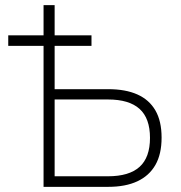

<svg xmlns="http://www.w3.org/2000/svg" viewBox="-20 -725 704 745"><path d="M149 0V-547H12V-588H149V-705H192V-588H335V-547H192V-379H400Q467 -379 513 -358.5Q559 -338 583 -296.5Q607 -255 607 -191Q607 -127 583 -85Q559 -43 513 -21.5Q467 0 400 0ZM192 -41H399Q481 -41 521.5 -77.5Q562 -114 562 -190Q562 -266 521.5 -302.5Q481 -339 399 -339H192Z"/></svg>

Font: Nunito Sans 10pt SemiCondensed ExtraLight
Style: Regular
Weight: 250
Width: 4
Designer: Vernon Adams
Foundry: Vernon Adams
Version: Version 3.101;gftools[0.9.27]